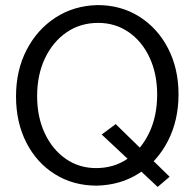

<svg xmlns="http://www.w3.org/2000/svg" viewBox="-20 -716 765 755"><path d="M435 -228 380 -187 600 19 647 -21ZM364 -696Q271 -694 198.5 -647Q126 -600 84.5 -519.5Q43 -439 43 -337Q43 -235 83.5 -155.5Q124 -76 196 -31Q268 14 360 14Q454 12 526.5 -34.5Q599 -81 640.5 -162Q682 -243 682 -345Q682 -446 641 -525.5Q600 -605 528 -650.5Q456 -696 364 -696ZM126 -338Q126 -422 157 -487Q188 -552 242 -589Q296 -626 366 -626Q433 -626 485.5 -590Q538 -554 568 -490Q598 -426 598 -344Q598 -260 567 -194.5Q536 -129 482 -92Q428 -55 358 -55Q291 -55 238.5 -91.5Q186 -128 156 -192Q126 -256 126 -338Z"/></svg>

Font: Catamaran Thin
Style: Regular
Weight: 400
Version: Version 2.000